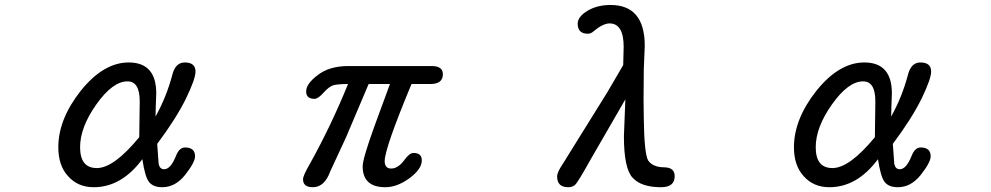

<svg xmlns="http://www.w3.org/2000/svg" viewBox="-20 -742 4040 783"><path d="M256.8 -24.4Q217.8 -67.4 217.8 -141.6Q217.8 -255.9 309.6 -372.1Q402.3 -487.3 504.9 -487.3Q617.2 -487.3 617.2 -361.3L615.2 -306.6L614.3 -266.6Q659.2 -347.7 682.6 -436.5Q695.3 -487.3 733.4 -487.3Q777.3 -487.3 777.3 -450.2Q777.3 -420.9 739.3 -341.8Q699.2 -259.8 621.1 -155.3L627 -73.2Q631.8 -51.8 649.4 -51.8Q675.8 -51.8 697.3 -105.5Q710.9 -140.6 734.4 -140.6Q775.4 -140.6 775.4 -104.5Q775.4 -80.1 735.4 -29.3Q695.3 21.5 641.6 21.5Q603.5 21.5 586.9 -1Q571.3 -21.5 560.5 -92.8Q475.6 21.5 362.3 21.5Q296.9 21.5 256.8 -24.4ZM547.9 -182.6 549.8 -329.1Q549.8 -410.2 500 -410.2Q439.5 -410.2 373 -316.4Q306.6 -222.7 306.6 -141.6Q306.6 -56.6 375 -56.6Q444.3 -56.6 547.9 -182.6Z M1215.8 -10.7Q1215.8 -25.4 1241.2 -69.3Q1329.1 -226.6 1399.4 -399.4Q1359.4 -399.4 1339.8 -394.5Q1321.3 -388.7 1299.8 -364.3Q1277.3 -338.9 1262.7 -338.9Q1228.5 -338.9 1228.5 -369.1Q1228.5 -400.4 1275.4 -435.5Q1321.3 -471.7 1397.5 -472.7H1740.2Q1786.1 -472.7 1786.1 -439.5Q1786.1 -399.4 1735.4 -399.4H1658.2Q1548.8 -136.7 1548.8 -85Q1548.8 -54.7 1575.2 -54.7Q1602.5 -54.7 1627 -86.9Q1649.4 -118.2 1666 -118.2Q1700.2 -118.2 1700.2 -87.9Q1700.2 -52.7 1650.4 -15.6Q1599.6 21.5 1551.8 21.5Q1459 21.5 1459 -63.5Q1459 -94.7 1507.8 -229.5L1570.3 -399.4H1483.4L1390.6 -180.7L1327.1 -43.9Q1303.7 21.5 1255.9 21.5Q1215.8 21.5 1215.8 -10.7Z M2252 -22.5Q2252 -40 2277.3 -77.1L2457 -366.2L2521.5 -476.6L2523.4 -550.8Q2523.4 -646.5 2465.8 -646.5Q2438.5 -646.5 2399.4 -613.3Q2389.6 -604.5 2377 -604.5Q2335.9 -604.5 2335.9 -645.5Q2335.9 -673.8 2376 -698.2Q2416 -721.7 2469.7 -721.7Q2609.4 -721.7 2609.4 -554.7L2605.5 -460.9L2604.5 -338.9L2605.5 -255.9Q2607.4 -117.2 2623 -87.9Q2642.6 -59.6 2690.4 -59.6Q2731.4 -58.6 2731.4 -23.4Q2731.4 21.5 2675.8 21.5Q2595.7 21.5 2560.5 -16.6Q2524.4 -53.7 2524.4 -186.5L2530.3 -336.9L2388.7 -91.8Q2335.9 2.9 2325.2 11.7Q2314.5 21.5 2296.9 21.5Q2252 21.5 2252 -22.5Z M3256.8 -24.4Q3217.8 -67.4 3217.8 -141.6Q3217.8 -255.9 3309.6 -372.1Q3402.3 -487.3 3504.9 -487.3Q3617.2 -487.3 3617.2 -361.3L3615.2 -306.6L3614.3 -266.6Q3659.2 -347.7 3682.6 -436.5Q3695.3 -487.3 3733.4 -487.3Q3777.3 -487.3 3777.3 -450.2Q3777.3 -420.9 3739.3 -341.8Q3699.2 -259.8 3621.1 -155.3L3627 -73.2Q3631.8 -51.8 3649.4 -51.8Q3675.8 -51.8 3697.3 -105.5Q3710.9 -140.6 3734.4 -140.6Q3775.4 -140.6 3775.4 -104.5Q3775.4 -80.1 3735.4 -29.3Q3695.3 21.5 3641.6 21.5Q3603.5 21.5 3586.9 -1Q3571.3 -21.5 3560.5 -92.8Q3475.6 21.5 3362.3 21.5Q3296.9 21.5 3256.8 -24.4ZM3547.9 -182.6 3549.8 -329.1Q3549.8 -410.2 3500 -410.2Q3439.5 -410.2 3373 -316.4Q3306.6 -222.7 3306.6 -141.6Q3306.6 -56.6 3375 -56.6Q3444.3 -56.6 3547.9 -182.6Z"/></svg>

Font: FakePearl
Style: Regular
Weight: 400
Version: Version 1.2